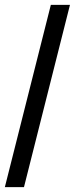

<svg xmlns="http://www.w3.org/2000/svg" viewBox="-40 -773 309 793"><path d="M-20 0 170 -753H249L59 0Z"/></svg>

Font: Libre Bodoni
Style: Regular
Weight: 400
Designer: Pablo Impallari, Rodrigo Fuenzalida
Foundry: Impallari Type
Version: Version 2.005;gftools[0.9.23]